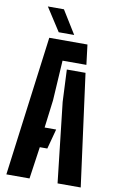

<svg xmlns="http://www.w3.org/2000/svg" viewBox="-104 -1027 660 1082"><g transform="rotate(10 226.0 -486.0)"><path d="M13 0 117.5 -800H336L350 -686H213.5L199.5 -456.5L179.5 -297.5H245.5L215 -183.5H172L145.5 0ZM306 0 254.5 -457.5 246 -641H353L438.5 0ZM164.5 -840 79 -972.5H171L253 -840Z"/></g></svg>

Font: Big Shoulders Stencil Display ExtraBold
Style: Regular
Weight: 800
Designer: Patric King
Foundry: XO Type Co
Version: Version 1.000